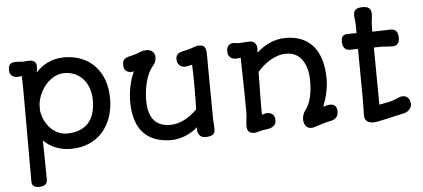

<svg xmlns="http://www.w3.org/2000/svg" viewBox="-61 -901 2837 1288"><g transform="rotate(-5 1358.0 -257.0)"><path d="M206.5 35.2 204.6 -59.1C248 -13.2 315.9 14.2 387.2 14.2C573.7 14.2 678.7 -123 678.7 -299.3C678.7 -487.3 563.5 -601.6 395 -601.6C314 -601.6 244.6 -565.9 204.1 -515.1C205.1 -529.3 208.5 -543 208.5 -556.2C208.5 -585.9 189.9 -599.6 161.6 -599.6C144 -599.6 130.4 -596.7 116.7 -596.7C101.1 -596.7 86.9 -599.6 72.8 -599.6C39.1 -599.6 19.5 -590.8 19.5 -549.3C19.5 -509.3 47.9 -498 70.8 -498C81.5 -498 96.2 -501.5 101.1 -501.5C104 -475.6 104 -350.1 104 -268.6V207.5C104 241.7 125.5 249.5 153.3 249.5C178.2 249.5 208.5 241.2 208.5 207C208.5 170.9 207.5 93.3 206.5 35.2ZM203.6 -256.3V-300.8C216.3 -405.3 296.9 -496.1 387.2 -496.1C498 -496.1 562.5 -407.7 562.5 -297.9C562.5 -168.9 501 -90.8 369.6 -90.8C288.1 -90.8 218.8 -161.6 203.6 -256.3Z M811 -266.6C811 -84 896.5 14.2 1065.4 14.2C1114.7 14.2 1183.6 -5.4 1243.2 -57.1C1242.2 -50.8 1240.7 -47.9 1240.7 -40.5C1240.7 -20 1253.9 14.2 1293 14.2C1354 12.2 1358.4 -6.8 1358.4 -41.5C1358.4 -62.5 1355 -79.6 1355 -97.2C1355 -223.1 1352.1 -330.1 1352.1 -437C1351.6 -474.1 1351.6 -504.9 1351.6 -523.4C1351.6 -566.9 1351.6 -601.6 1305.2 -601.6C1275.4 -601.6 1251.5 -584.5 1224.6 -580.1C1176.3 -570.3 1145 -564.9 1145 -523.9C1145 -486.3 1170.4 -468.3 1197.3 -468.3C1206.5 -468.3 1226.6 -471.7 1246.6 -477.5C1249 -416.5 1249.5 -378.4 1249.5 -323.2C1249.5 -278.8 1249 -231.9 1247.6 -177.2C1198.7 -126 1131.3 -87.9 1067.9 -87.9C969.7 -87.9 918.5 -144.5 918.5 -266.6C918.5 -346.2 940.4 -443.4 981.9 -489.7C997.6 -507.3 1006.3 -527.8 1006.3 -546.4C1006.3 -576.7 989.7 -601.6 948.2 -601.6C928.2 -601.6 908.7 -594.2 892.1 -587.4C879.9 -582.5 865.7 -576.7 855 -575.2C812 -566.4 785.6 -559.1 785.6 -519.5C785.6 -504.9 785.6 -464.8 835.4 -464.8C841.3 -464.8 847.2 -465.8 853.5 -467.8C823.7 -403.3 811 -327.1 811 -266.6Z M1574.2 -36.1C1574.2 -4.4 1585.4 14.2 1624 14.2C1635.3 14.2 1649.4 9.3 1670.4 3.4C1676.3 1.5 1685.1 0.5 1694.3 -0.5C1728 -4.4 1771 -10.3 1771 -59.6C1771 -92.3 1752.4 -110.4 1717.3 -110.4C1711.9 -110.4 1704.6 -108.4 1697.8 -106.4L1684.6 -102.5C1683.1 -119.6 1683.6 -134.8 1683.6 -149.4C1683.6 -200.7 1684.1 -251 1685.5 -301.3C1685.5 -331.1 1686 -360.8 1686.5 -390.1C1731.4 -443.8 1804.7 -496.1 1881.3 -496.1C1991.7 -496.1 2025.9 -390.6 2025.9 -302.2C2025.9 -225.1 2013.2 -151.9 1976.1 -105.5C1961.4 -87.9 1956.1 -64.9 1956.1 -44.4C1956.1 -18.6 1971.7 14.2 2002.9 14.2C2024.9 15.1 2034.2 8.3 2099.1 -11.7L2151.9 -23.9C2184.6 -35.2 2191.4 -61 2191.4 -79.6C2191.4 -115.7 2172.4 -132.8 2136.7 -129.4C2127.4 -128.4 2112.8 -124.5 2098.1 -120.1C2121.1 -175.3 2137.2 -245.1 2137.2 -302.2C2137.2 -491.2 2052.2 -601.6 1887.2 -601.6C1802.7 -601.6 1735.8 -562 1690.9 -519.5C1691.9 -529.3 1692.4 -540.5 1692.4 -548.3C1692.4 -580.1 1672.4 -598.6 1646 -598.6C1635.3 -598.6 1620.1 -597.7 1606 -596.7C1592.8 -595.2 1579.1 -594.7 1565.9 -594.7C1555.2 -594.7 1545.4 -598.6 1535.2 -598.6C1509.3 -598.6 1488.8 -580.6 1488.8 -545.4C1488.8 -506.8 1516.6 -492.7 1540 -492.7C1555.7 -492.7 1566.9 -493.7 1575.2 -495.1C1579.1 -287.6 1579.6 -282.7 1579.6 -278.3C1580.6 -230.5 1581.1 -187 1581.1 -136.2C1581.1 -110.4 1578.6 -89.8 1576.7 -72.3C1575.2 -60.5 1574.2 -47.9 1574.2 -36.1Z M2365.2 -37.1C2364.7 4.4 2399.9 14.2 2423.8 14.2C2452.6 15.6 2575.2 -17.6 2633.3 -28.8C2669.9 -36.6 2686 -66.9 2686 -84.5C2686 -119.6 2666.5 -143.6 2634.8 -143.6C2618.7 -143.6 2603 -135.7 2591.8 -129.9C2551.8 -113.8 2528.3 -110.8 2474.6 -101.1L2471.2 -486.3L2530.3 -486.8C2551.8 -486.3 2572.3 -482.9 2592.3 -482.9C2635.7 -482.9 2643.6 -509.3 2643.6 -540C2643.6 -581.1 2621.1 -596.2 2595.7 -596.2C2589.8 -596.2 2578.6 -596.2 2570.8 -595.7C2568.8 -595.7 2566.4 -595.2 2564 -595.2C2546.4 -594.7 2521 -593.8 2470.2 -592.8V-628.4C2469.7 -657.2 2477.1 -684.6 2477.1 -712.4C2477.1 -754.4 2449.7 -762.7 2418.5 -762.7C2372.6 -762.7 2357.9 -744.1 2357.9 -711.9C2357.9 -692.4 2363.3 -673.8 2363.3 -654.8C2363.3 -649.9 2363.8 -634.3 2363.8 -610.4V-592.3H2329.1C2285.2 -592.3 2260.3 -592.8 2260.3 -542.5C2260.3 -512.7 2275.9 -485.4 2305.2 -485.4L2364.3 -485.8L2367.2 -141.6Z"/></g></svg>

Font: Autour One
Style: Regular
Weight: 400
Designer: Eben Sorkin
Foundry: Eben Sorkin
Version: Version 1.002